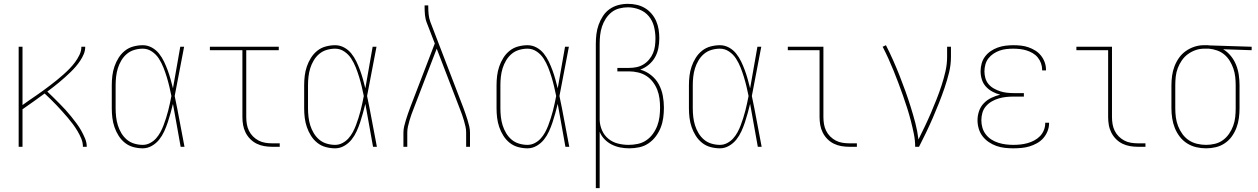

<svg xmlns="http://www.w3.org/2000/svg" viewBox="-20 -763 6540 998"><path d="M77 0V-520H97V-217Q115 -230 133 -242.5Q151 -255 169.5 -267.5Q188 -280 205.5 -293Q223 -306 241 -319.5Q259 -333 276 -347Q293 -361 309.5 -375.5Q326 -390 341.5 -406Q357 -422 370 -439.5Q383 -457 393 -477.5Q403 -498 403 -520H423Q423 -500 415.5 -482Q408 -464 397 -447.5Q386 -431 373 -416Q360 -401 346 -387.5Q332 -374 317.5 -361Q303 -348 288 -335.5Q273 -323 257.5 -311Q242 -299 226 -287Q242 -272 258 -256Q274 -240 290 -224Q306 -208 321 -191.5Q336 -175 350 -157.5Q364 -140 377.5 -122Q391 -104 402 -84.5Q413 -65 422 -43.5Q431 -22 431 0H411Q411 -22 402.5 -42.5Q394 -63 383 -81.5Q372 -100 359 -117.5Q346 -135 332 -151.5Q318 -168 303.5 -184Q289 -200 274 -216Q259 -232 243.5 -247Q228 -262 212 -277Q183 -256 154.5 -235.5Q126 -215 97 -195V0Z M722 8Q698 8 673.5 1.5Q649 -5 629.5 -20.5Q610 -36 596.5 -57.5Q583 -79 575 -102.5Q567 -126 564 -150.5Q561 -175 561 -200V-320Q561 -345 564 -369.5Q567 -394 575 -417.5Q583 -441 596.5 -462.5Q610 -484 629.5 -499.5Q649 -515 673.5 -521.5Q698 -528 722 -528Q747 -528 769 -516Q791 -504 806.5 -484.5Q822 -465 832.5 -443Q843 -421 851.5 -398Q860 -375 866.5 -351.5Q873 -328 879 -304Q889 -358 898 -412Q907 -466 917 -520H937Q924 -456 912.5 -392Q901 -328 888 -264Q902 -198 914 -132Q926 -66 939 0H919Q909 -56 899 -112Q889 -168 879 -223Q873 -199 866.5 -175Q860 -151 852 -127Q844 -103 833.5 -80Q823 -57 807.5 -37.5Q792 -18 769.5 -5Q747 8 722 8ZM722 -10Q742 -10 760 -19.5Q778 -29 791 -43.5Q804 -58 813.5 -75.5Q823 -93 830 -111.5Q837 -130 843 -149Q849 -168 854 -187Q859 -206 863 -225Q867 -244 871 -264Q866 -289 860 -314Q854 -339 846.5 -363.5Q839 -388 829.5 -412Q820 -436 806 -458Q792 -480 770 -495Q748 -510 722 -510Q700 -510 678 -503.5Q656 -497 639 -482.5Q622 -468 610.5 -448.5Q599 -429 592.5 -408Q586 -387 583.5 -364.5Q581 -342 581 -320V-200Q581 -178 583.5 -155.5Q586 -133 592.5 -112Q599 -91 610.5 -71.5Q622 -52 639 -37.5Q656 -23 678 -16.5Q700 -10 722 -10Z M1395 0Q1374 0 1353.5 -3.5Q1333 -7 1314.5 -16Q1296 -25 1281 -40Q1266 -55 1256.5 -74Q1247 -93 1243.5 -113.5Q1240 -134 1240 -155V-502H1071V-520H1429V-502H1260V-155Q1260 -136 1263 -118Q1266 -100 1274 -83.5Q1282 -67 1295 -54Q1308 -41 1324 -32.5Q1340 -24 1358.5 -21Q1377 -18 1395 -18H1434V0Z M1722 8Q1698 8 1673.5 1.5Q1649 -5 1629.5 -20.5Q1610 -36 1596.5 -57.5Q1583 -79 1575 -102.5Q1567 -126 1564 -150.5Q1561 -175 1561 -200V-320Q1561 -345 1564 -369.5Q1567 -394 1575 -417.5Q1583 -441 1596.5 -462.5Q1610 -484 1629.5 -499.5Q1649 -515 1673.5 -521.5Q1698 -528 1722 -528Q1747 -528 1769 -516Q1791 -504 1806.5 -484.5Q1822 -465 1832.5 -443Q1843 -421 1851.5 -398Q1860 -375 1866.5 -351.5Q1873 -328 1879 -304Q1889 -358 1898 -412Q1907 -466 1917 -520H1937Q1924 -456 1912.5 -392Q1901 -328 1888 -264Q1902 -198 1914 -132Q1926 -66 1939 0H1919Q1909 -56 1899 -112Q1889 -168 1879 -223Q1873 -199 1866.5 -175Q1860 -151 1852 -127Q1844 -103 1833.5 -80Q1823 -57 1807.5 -37.5Q1792 -18 1769.5 -5Q1747 8 1722 8ZM1722 -10Q1742 -10 1760 -19.5Q1778 -29 1791 -43.5Q1804 -58 1813.5 -75.5Q1823 -93 1830 -111.5Q1837 -130 1843 -149Q1849 -168 1854 -187Q1859 -206 1863 -225Q1867 -244 1871 -264Q1866 -289 1860 -314Q1854 -339 1846.5 -363.5Q1839 -388 1829.5 -412Q1820 -436 1806 -458Q1792 -480 1770 -495Q1748 -510 1722 -510Q1700 -510 1678 -503.5Q1656 -497 1639 -482.5Q1622 -468 1610.5 -448.5Q1599 -429 1592.5 -408Q1586 -387 1583.5 -364.5Q1581 -342 1581 -320V-200Q1581 -178 1583.5 -155.5Q1586 -133 1592.5 -112Q1599 -91 1610.5 -71.5Q1622 -52 1639 -37.5Q1656 -23 1678 -16.5Q1700 -10 1722 -10Z M2077 0V-74Q2077 -90 2081 -107Q2085 -124 2090 -140Q2095 -156 2100.5 -172Q2106 -188 2112 -204L2240 -537L2199 -643Q2191 -663 2189 -684.5Q2187 -706 2187 -728V-735H2206V-728Q2206 -708 2208 -688Q2210 -668 2217 -649L2388 -204Q2394 -188 2399.5 -172Q2405 -156 2410 -140Q2415 -124 2419 -107Q2423 -90 2423 -74V0H2403V-74Q2403 -90 2399.5 -105.5Q2396 -121 2391.5 -136.5Q2387 -152 2381.5 -167.5Q2376 -183 2370 -198L2250 -510L2130 -198Q2124 -183 2118.5 -167.5Q2113 -152 2108.5 -136.5Q2104 -121 2100.5 -105.5Q2097 -90 2097 -74V0Z M2722 8Q2698 8 2673.5 1.5Q2649 -5 2629.5 -20.5Q2610 -36 2596.5 -57.5Q2583 -79 2575 -102.5Q2567 -126 2564 -150.5Q2561 -175 2561 -200V-320Q2561 -345 2564 -369.5Q2567 -394 2575 -417.5Q2583 -441 2596.5 -462.5Q2610 -484 2629.5 -499.5Q2649 -515 2673.5 -521.5Q2698 -528 2722 -528Q2747 -528 2769 -516Q2791 -504 2806.5 -484.5Q2822 -465 2832.5 -443Q2843 -421 2851.5 -398Q2860 -375 2866.5 -351.5Q2873 -328 2879 -304Q2889 -358 2898 -412Q2907 -466 2917 -520H2937Q2924 -456 2912.5 -392Q2901 -328 2888 -264Q2902 -198 2914 -132Q2926 -66 2939 0H2919Q2909 -56 2899 -112Q2889 -168 2879 -223Q2873 -199 2866.5 -175Q2860 -151 2852 -127Q2844 -103 2833.5 -80Q2823 -57 2807.5 -37.5Q2792 -18 2769.5 -5Q2747 8 2722 8ZM2722 -10Q2742 -10 2760 -19.5Q2778 -29 2791 -43.5Q2804 -58 2813.5 -75.5Q2823 -93 2830 -111.5Q2837 -130 2843 -149Q2849 -168 2854 -187Q2859 -206 2863 -225Q2867 -244 2871 -264Q2866 -289 2860 -314Q2854 -339 2846.5 -363.5Q2839 -388 2829.5 -412Q2820 -436 2806 -458Q2792 -480 2770 -495Q2748 -510 2722 -510Q2700 -510 2678 -503.5Q2656 -497 2639 -482.5Q2622 -468 2610.5 -448.5Q2599 -429 2592.5 -408Q2586 -387 2583.5 -364.5Q2581 -342 2581 -320V-200Q2581 -178 2583.5 -155.5Q2586 -133 2592.5 -112Q2599 -91 2610.5 -71.5Q2622 -52 2639 -37.5Q2656 -23 2678 -16.5Q2700 -10 2722 -10Z M3077 215V-535Q3077 -560 3080 -585Q3083 -610 3091.5 -634Q3100 -658 3114 -679.5Q3128 -701 3148.5 -715.5Q3169 -730 3193.5 -736.5Q3218 -743 3244 -743Q3267 -743 3289.5 -738Q3312 -733 3331.5 -721.5Q3351 -710 3366.5 -692Q3382 -674 3391 -653Q3400 -632 3403.5 -609.5Q3407 -587 3407 -564Q3407 -538 3402 -512.5Q3397 -487 3384.5 -465Q3372 -443 3352 -426.5Q3332 -410 3308 -401Q3338 -393 3363.5 -373Q3389 -353 3404 -325.5Q3419 -298 3425 -266.5Q3431 -235 3431 -204Q3431 -177 3427.5 -151Q3424 -125 3414.5 -100.5Q3405 -76 3389 -54.5Q3373 -33 3351 -18Q3329 -3 3303 2.5Q3277 8 3251 8Q3227 8 3204 3.5Q3181 -1 3160 -11.5Q3139 -22 3122.5 -39Q3106 -56 3097 -78V215ZM3247 -10Q3271 -10 3295 -15Q3319 -20 3339 -33.5Q3359 -47 3373.5 -67Q3388 -87 3396.5 -109.5Q3405 -132 3408 -156Q3411 -180 3411 -204Q3411 -227 3408 -250.5Q3405 -274 3396.5 -296Q3388 -318 3373.5 -337Q3359 -356 3339.5 -368.5Q3320 -381 3296.5 -386.5Q3273 -392 3250 -392H3189V-410H3250Q3270 -410 3289 -414Q3308 -418 3324.5 -428Q3341 -438 3354 -453.5Q3367 -469 3374.5 -487Q3382 -505 3384.5 -524.5Q3387 -544 3387 -563Q3387 -594 3379.5 -624.5Q3372 -655 3352.5 -678.5Q3333 -702 3303.5 -713.5Q3274 -725 3244 -725Q3221 -725 3198.5 -719Q3176 -713 3158.5 -699Q3141 -685 3128.5 -665.5Q3116 -646 3109 -624.5Q3102 -603 3099.5 -580.5Q3097 -558 3097 -535V-139Q3098 -111 3109.5 -85Q3121 -59 3142.5 -41.5Q3164 -24 3191.5 -17Q3219 -10 3247 -10Z M3722 8Q3698 8 3673.5 1.5Q3649 -5 3629.5 -20.5Q3610 -36 3596.5 -57.5Q3583 -79 3575 -102.5Q3567 -126 3564 -150.5Q3561 -175 3561 -200V-320Q3561 -345 3564 -369.5Q3567 -394 3575 -417.5Q3583 -441 3596.5 -462.5Q3610 -484 3629.5 -499.5Q3649 -515 3673.5 -521.5Q3698 -528 3722 -528Q3747 -528 3769 -516Q3791 -504 3806.5 -484.5Q3822 -465 3832.5 -443Q3843 -421 3851.5 -398Q3860 -375 3866.5 -351.5Q3873 -328 3879 -304Q3889 -358 3898 -412Q3907 -466 3917 -520H3937Q3924 -456 3912.5 -392Q3901 -328 3888 -264Q3902 -198 3914 -132Q3926 -66 3939 0H3919Q3909 -56 3899 -112Q3889 -168 3879 -223Q3873 -199 3866.5 -175Q3860 -151 3852 -127Q3844 -103 3833.5 -80Q3823 -57 3807.5 -37.5Q3792 -18 3769.5 -5Q3747 8 3722 8ZM3722 -10Q3742 -10 3760 -19.5Q3778 -29 3791 -43.5Q3804 -58 3813.5 -75.5Q3823 -93 3830 -111.5Q3837 -130 3843 -149Q3849 -168 3854 -187Q3859 -206 3863 -225Q3867 -244 3871 -264Q3866 -289 3860 -314Q3854 -339 3846.5 -363.5Q3839 -388 3829.5 -412Q3820 -436 3806 -458Q3792 -480 3770 -495Q3748 -510 3722 -510Q3700 -510 3678 -503.5Q3656 -497 3639 -482.5Q3622 -468 3610.5 -448.5Q3599 -429 3592.5 -408Q3586 -387 3583.5 -364.5Q3581 -342 3581 -320V-200Q3581 -178 3583.5 -155.5Q3586 -133 3592.5 -112Q3599 -91 3610.5 -71.5Q3622 -52 3639 -37.5Q3656 -23 3678 -16.5Q3700 -10 3722 -10Z M4395 0Q4374 0 4353.5 -3.5Q4333 -7 4314.5 -16Q4296 -25 4281 -40Q4266 -55 4256.5 -74Q4247 -93 4243.5 -113.5Q4240 -134 4240 -155V-502H4075V-520H4260V-155Q4260 -136 4263 -118Q4266 -100 4274 -83.5Q4282 -67 4295 -54Q4308 -41 4324 -32.5Q4340 -24 4358.5 -21Q4377 -18 4395 -18H4434V0Z M4737 0Q4737 -34 4730 -68Q4723 -102 4714.5 -135Q4706 -168 4695.5 -201Q4685 -234 4673.5 -266.5Q4662 -299 4650 -331Q4638 -363 4625 -395Q4612 -427 4598 -458Q4584 -489 4568 -520L4585 -528Q4605 -489 4622.5 -449.5Q4640 -410 4656 -369.5Q4672 -329 4686.5 -288.5Q4701 -248 4714 -206.5Q4727 -165 4738 -123Q4749 -81 4754 -38Q4771 -72 4787.5 -106.5Q4804 -141 4819 -176Q4834 -211 4848 -246.5Q4862 -282 4874 -318.5Q4886 -355 4894.5 -392.5Q4903 -430 4903 -468V-520H4923V-468Q4923 -426 4913 -385.5Q4903 -345 4889.5 -305.5Q4876 -266 4860.5 -227Q4845 -188 4828.5 -150Q4812 -112 4794 -74.5Q4776 -37 4757 0Z M5247 8Q5225 8 5202.5 5.5Q5180 3 5159 -4.5Q5138 -12 5119.5 -24.5Q5101 -37 5087.5 -54.5Q5074 -72 5067.5 -94Q5061 -116 5061 -138Q5061 -162 5069 -185.5Q5077 -209 5094 -226.5Q5111 -244 5133 -254.5Q5155 -265 5179 -271Q5158 -276 5138.5 -286.5Q5119 -297 5104.5 -313Q5090 -329 5083.5 -350Q5077 -371 5077 -393Q5077 -413 5082.5 -433Q5088 -453 5100.5 -469.5Q5113 -486 5130 -497.5Q5147 -509 5166.5 -516Q5186 -523 5206.5 -525.5Q5227 -528 5247 -528Q5267 -528 5286.5 -526Q5306 -524 5325 -517.5Q5344 -511 5361 -500.5Q5378 -490 5390.5 -474.5Q5403 -459 5410 -440Q5417 -421 5417 -401V-397H5397V-400Q5397 -418 5391 -434.5Q5385 -451 5374 -464.5Q5363 -478 5347.5 -487Q5332 -496 5315.5 -501Q5299 -506 5281.5 -508Q5264 -510 5247 -510Q5229 -510 5211 -508Q5193 -506 5176 -500Q5159 -494 5144 -484Q5129 -474 5118 -460Q5107 -446 5102 -428Q5097 -410 5097 -392Q5097 -374 5102 -356.5Q5107 -339 5118.5 -325.5Q5130 -312 5146 -303Q5162 -294 5179 -288.5Q5196 -283 5214 -281Q5232 -279 5250 -279H5302V-261H5250Q5230 -261 5210.5 -259Q5191 -257 5172 -251.5Q5153 -246 5135.5 -236Q5118 -226 5105 -211Q5092 -196 5086.5 -177Q5081 -158 5081 -138Q5081 -118 5086.5 -99Q5092 -80 5104.5 -64Q5117 -48 5133.5 -37.5Q5150 -27 5169 -21Q5188 -15 5207.5 -12.5Q5227 -10 5247 -10Q5266 -10 5284.5 -12Q5303 -14 5321 -19Q5339 -24 5356 -33Q5373 -42 5386 -55.5Q5399 -69 5406 -86.5Q5413 -104 5413 -123V-125H5433V-122Q5433 -101 5425 -81Q5417 -61 5403 -45Q5389 -29 5370 -18.5Q5351 -8 5331 -2Q5311 4 5289.5 6Q5268 8 5247 8Z M5895 0Q5874 0 5853.5 -3.5Q5833 -7 5814.5 -16Q5796 -25 5781 -40Q5766 -55 5756.5 -74Q5747 -93 5743.5 -113.5Q5740 -134 5740 -155V-502H5575V-520H5760V-155Q5760 -136 5763 -118Q5766 -100 5774 -83.5Q5782 -67 5795 -54Q5808 -41 5824 -32.5Q5840 -24 5858.5 -21Q5877 -18 5895 -18H5934V0Z M6249 8Q6223 8 6197.5 2Q6172 -4 6150 -18Q6128 -32 6112 -53Q6096 -74 6086.5 -98Q6077 -122 6073 -148Q6069 -174 6069 -200V-320Q6069 -345 6072.5 -370Q6076 -395 6085 -418.5Q6094 -442 6108.5 -462.5Q6123 -483 6143.5 -497.5Q6164 -512 6188 -520Q6212 -528 6237 -528H6250Q6254 -528 6258 -528Q6262 -528 6266 -527L6486 -520V-502L6338 -507Q6361 -493 6378 -472Q6395 -451 6405 -426Q6415 -401 6419 -374Q6423 -347 6423 -320V-200Q6423 -174 6419.5 -148.5Q6416 -123 6407 -99Q6398 -75 6383 -54Q6368 -33 6346.5 -18.5Q6325 -4 6300 2Q6275 8 6249 8ZM6249 -10Q6272 -10 6295 -15.5Q6318 -21 6336.5 -34.5Q6355 -48 6368.5 -67.5Q6382 -87 6390 -109Q6398 -131 6400.5 -154Q6403 -177 6403 -200V-320Q6403 -342 6400.5 -364Q6398 -386 6391 -406.5Q6384 -427 6372.5 -446Q6361 -465 6344.5 -479Q6328 -493 6307 -500.5Q6286 -508 6264 -510H6239Q6216 -510 6194.5 -502.5Q6173 -495 6154.5 -481.5Q6136 -468 6123 -449Q6110 -430 6102 -409Q6094 -388 6091.5 -365.5Q6089 -343 6089 -320V-200Q6089 -176 6092 -153Q6095 -130 6103.5 -108Q6112 -86 6126 -66.5Q6140 -47 6159.5 -34Q6179 -21 6202.5 -15.5Q6226 -10 6249 -10Z"/></svg>

Font: Iosevka Curly Slab Thin
Style: Regular
Weight: 100
Monospace: yes
Designer: Belleve Invis
Foundry: Belleve Invis
Version: Version 22.1.2; ttfautohint (v1.8.4)